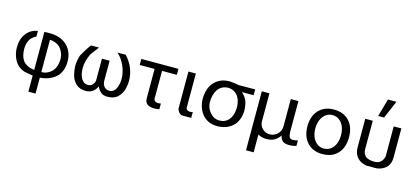

<svg xmlns="http://www.w3.org/2000/svg" viewBox="-72 -1389 4778 2195"><g transform="rotate(15 2316.5 -292.0)"><path d="M310.1 -62V-513.2Q320.3 -513.2 340.8 -513.7Q361.3 -514.2 371.1 -514.2Q503.4 -514.2 578.6 -441.9Q653.8 -369.6 653.8 -252.9Q653.8 -195.3 637 -150.1Q620.1 -105 594.2 -77.6Q568.4 -50.3 532.2 -31.5Q496.1 -12.7 463.6 -4.6Q431.2 3.4 395 6.8V194.8H310.1V4.9L208 -14.2Q168 -26.4 136.7 -53.2Q105.5 -80.1 87.6 -114.3Q69.8 -148.4 60.8 -185.1Q51.8 -221.7 51.8 -257.8Q51.8 -362.8 103 -427.5Q154.3 -492.2 235.8 -503.9V-438Q137.2 -391.6 137.2 -267.1Q137.2 -220.7 147.9 -185.1Q158.7 -149.4 174.6 -128.4Q190.4 -107.4 214.8 -92.8Q239.3 -78.1 261 -72Q282.7 -65.9 310.1 -62ZM395 -442.9V-60.1H400.9Q434.1 -62 449.2 -67.9Q511.7 -93.3 538.1 -137.9Q564.5 -182.6 567.9 -244.1V-272.9Q567.9 -296.9 554.2 -331.1Q533.2 -386.2 493.4 -411.9Q453.6 -437.5 395 -442.9Z M864.7 -500V-501H960L883.8 -399.9Q839.8 -309.6 839.8 -226.1Q839.8 -193.4 845.9 -163.8Q852.1 -134.3 864.5 -109.4Q877 -84.5 898.2 -69.8Q919.4 -55.2 946.8 -55.2Q976.6 -55.2 998.5 -75.9Q1020.5 -96.7 1024.9 -127V-387.2H1115.7V-147Q1117.7 -104.5 1140.6 -79.3Q1163.6 -54.2 1199.7 -54.2Q1228.5 -54.2 1249.5 -71Q1270.5 -87.9 1281.2 -115Q1292 -142.1 1296.9 -168.5Q1301.8 -194.8 1301.8 -221.2Q1301.8 -296.4 1268.3 -373.5Q1234.9 -450.7 1178.7 -500L1275.9 -501Q1389.6 -378.4 1389.6 -217.8Q1389.6 -197.3 1386.7 -175.5Q1383.8 -153.8 1377 -125.7Q1370.1 -97.7 1356 -73.5Q1341.8 -49.3 1321.8 -28.3Q1301.8 -7.3 1270 4.9Q1238.3 17.1 1198.7 17.1Q1147 17.1 1119.9 -5.4Q1092.8 -27.8 1071.8 -71.8Q1054.2 -30.8 1020.8 -6.8Q987.3 17.1 939.9 17.1Q902.3 17.1 871.8 5.9Q841.3 -5.4 821.5 -25.4Q801.8 -45.4 787.8 -69.1Q773.9 -92.8 766.4 -122.1Q758.8 -151.4 755.4 -176.3Q752 -201.2 751 -228Q752.4 -293.5 772 -354Q816.9 -438.5 864.7 -500Z M1460.4 -429.2V-501H1899.4V-430.2H1724.6V-122.1Q1724.6 -120.1 1724.1 -118.2L1723.6 -116.2V-110.8Q1723.6 -62 1780.3 -62Q1791 -62 1808.6 -65.9V1Q1781.7 7.8 1751.5 7.8Q1691.9 7.8 1664.3 -14.6Q1636.7 -37.1 1636.7 -84V-429.2Z M2018.1 -59.1V-501H2106V-98.1Q2106 -79.6 2121.6 -70.3Q2137.2 -61 2155.3 -61Q2166.5 -61 2186 -65.9V2.9H2088.9Q2039.6 2.9 2018.1 -59.1Z M2515.1 -439V-439.9Q2432.1 -439.9 2388.7 -381.6Q2345.2 -323.2 2345.2 -229Q2345.2 -158.7 2392.1 -105.2Q2439 -51.8 2502.9 -51.8Q2538.1 -51.8 2565.9 -64.2Q2593.8 -76.7 2610.8 -96.4Q2627.9 -116.2 2639.2 -142.6Q2650.4 -168.9 2654.8 -194.6Q2659.2 -220.2 2659.2 -247.1Q2659.2 -298.3 2643.3 -340.3Q2627.4 -382.3 2594 -409.4Q2560.5 -436.5 2515.1 -439ZM2499 -514.2V-515.1Q2570.8 -509.8 2611.8 -500L2808.1 -501V-432.1H2668.9Q2716.8 -391.6 2733.9 -341.8Q2751 -292 2751 -225.1Q2748.5 -173.8 2732.9 -132.6Q2717.3 -91.3 2692.9 -63.7Q2668.5 -36.1 2636 -17.6Q2603.5 1 2568.4 9Q2533.2 17.1 2495.1 17.1Q2439 17.1 2393.3 -3.7Q2347.7 -24.4 2318.6 -60.1Q2289.6 -95.7 2273.4 -141.1Q2257.3 -186.5 2255.9 -237.8Q2255.9 -369.1 2324 -441.7Q2392.1 -514.2 2499 -514.2Z M3319.8 -130.9 3320.8 -129.9Q3320.8 -93.8 3332 -74.5Q3343.3 -55.2 3370.1 -55.2H3376Q3406.2 -56.6 3430.7 -64V0Q3393.1 13.2 3356 13.2H3350.1Q3295.9 13.2 3271.2 -5.4Q3246.6 -23.9 3235.8 -70.8Q3184.6 13.2 3079.1 13.2Q3015.6 13.2 2977.1 -13.2V198.2H2886.7V-500H2977.1V-168.9Q2977.1 -119.6 3012.7 -83.7Q3048.3 -47.9 3097.7 -47.9Q3152.8 -47.9 3191.4 -85.4Q3230 -123 3230 -178.2V-500H3319.8Z M3891.6 -248Q3891.6 -300.3 3875.2 -344.5Q3858.9 -388.7 3823.5 -417.7Q3788.1 -446.8 3739.7 -446.8Q3691.4 -446.8 3656 -417.7Q3620.6 -388.7 3604 -344.5Q3587.4 -300.3 3587.4 -248Q3587.4 -196.3 3604 -152.3Q3620.6 -108.4 3656 -79.6Q3691.4 -50.8 3739.7 -50.8Q3788.1 -50.8 3823.5 -79.6Q3858.9 -108.4 3875.2 -152.3Q3891.6 -196.3 3891.6 -248ZM3985.8 -250V-248Q3985.8 -127.4 3919.9 -56.6Q3854 14.2 3739.7 14.2Q3626 14.2 3559.8 -57.4Q3493.7 -128.9 3493.7 -249Q3493.7 -369.1 3559.8 -440.7Q3626 -512.2 3739.7 -512.2Q3854 -512.2 3919.9 -441.4Q3985.8 -370.6 3985.8 -250Z M4110.4 -157.2V-502.9H4199.2V-165Q4199.2 -135.3 4210 -113.8Q4220.7 -92.3 4235.1 -81.3Q4249.5 -70.3 4271.5 -64Q4293.5 -57.6 4308.6 -56.4Q4323.7 -55.2 4343.3 -55.2Q4368.7 -56.6 4387.5 -64.7Q4406.2 -72.8 4417.7 -86.4Q4429.2 -100.1 4435.8 -113.8Q4442.4 -127.4 4447.3 -146V-502.9H4537.6V-158.2Q4537.6 -123.5 4528.1 -95.5Q4518.6 -67.4 4503.2 -49.3Q4487.8 -31.2 4466.6 -18.1Q4445.3 -4.9 4424.3 1.7Q4403.3 8.3 4379.4 11.2H4261.2Q4191.9 0 4152.6 -43.5Q4113.3 -86.9 4110.4 -157.2ZM4404.3 -782.2 4314.5 -571.8H4244.6L4304.2 -782.2Z"/></g></svg>

Font: Perun
Style: Regular
Weight: 400
Version: Version 1.0000